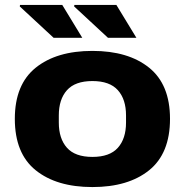

<svg xmlns="http://www.w3.org/2000/svg" viewBox="-20 -745 748 777"><path d="M417 -592 280 -719 281 -725H451L532 -592ZM197 -592 60 -719 61 -725H232L313 -592ZM354 12Q209 12 124.5 -56Q40 -124 40 -264Q40 -403 124.5 -471Q209 -539 354 -539Q499 -539 583.5 -471Q668 -403 668 -264Q668 -124 583.5 -56Q499 12 354 12ZM354 -110Q424 -110 457 -147Q490 -184 490 -249V-278Q490 -343 457 -380Q424 -417 354 -417Q284 -417 251 -380Q218 -343 218 -278V-249Q218 -184 251 -147Q284 -110 354 -110Z"/></svg>

Font: Archivo SemiExpanded ExtraBold
Style: Regular
Weight: 800
Width: 6
Designer: Hector Gatti
Foundry: Omnibus-Type
Version: Version 2.001; ttfautohint (v1.8.3)